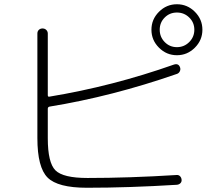

<svg xmlns="http://www.w3.org/2000/svg" viewBox="-20 -867 1040 904"><path d="M755.5 -669Q779 -645 813 -645Q847 -645 871 -669Q895 -693 895 -727Q895 -761 871 -784.5Q847 -808 813 -808Q779 -808 755.5 -784.5Q732 -761 732 -727Q732 -693 755.5 -669ZM728.5 -811.5Q764 -847 813 -847Q862 -847 897.5 -811.5Q933 -776 933 -727Q933 -678 897.5 -642.5Q862 -607 813 -607Q764 -607 728.5 -642.5Q693 -678 693 -727Q693 -776 728.5 -811.5ZM389 17Q252 17 204 -31Q156 -79 156 -217V-709Q156 -720 163 -726.5Q170 -733 180 -733Q191 -733 198 -726Q205 -719 205 -709V-419Q205 -410 213 -412Q510 -461 799 -563Q821 -570 828 -549Q831 -540 826.5 -531Q822 -522 813 -519Q508 -413 213 -365Q205 -363 205 -355V-216Q205 -101 241 -65Q277 -29 392 -29Q587 -29 811 -43Q821 -44 827.5 -37.5Q834 -31 835 -21Q836 -11 829.5 -4.5Q823 2 813 3Q586 17 389 17Z"/></svg>

Font: Rounded Mplus 1c Light
Style: Regular
Weight: 300
Version: Version 1.059.20150529